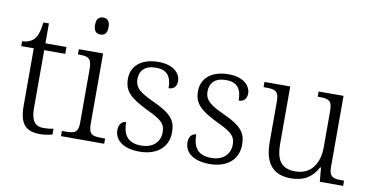

<svg xmlns="http://www.w3.org/2000/svg" viewBox="-73 -950 2248 1160"><g transform="rotate(10 1051.0 -370.0)"><path d="M223 10C248 10 278 5 297 -1V-36C276 -32 259 -30 236 -30C185 -30 159 -61 159 -137V-494H288V-536H159V-658H125C119 -601 107 -570 89 -551C71 -533 44 -524 18 -524V-494H95V-143C95 -30 133 10 223 10Z M477 -646C500 -646 518 -658 518 -698C518 -738 500 -750 477 -750C453 -750 435 -738 435 -698C435 -658 453 -646 477 -646ZM349 0H614V-32H593C535 -32 513 -39 513 -105V-536H364V-504H374C425 -504 449 -497 449 -431V-102C449 -38 427 -32 369 -32H349Z M832 10C936 10 1006 -45 1006 -140C1006 -213 973 -251 869 -299C784 -338 744 -363 744 -420C744 -471 774 -507 844 -507C907 -507 939 -474 939 -398C971 -398 988 -418 988 -449C988 -497 945 -544 852 -544C752 -544 687 -494 687 -412C687 -332 730 -298 839 -244C929 -202 950 -179 950 -130C950 -72 910 -28 835 -28C748 -28 722 -80 722 -152C703 -152 678 -138 678 -96C678 -37 727 10 832 10Z M1262 10C1366 10 1436 -45 1436 -140C1436 -213 1403 -251 1299 -299C1214 -338 1174 -363 1174 -420C1174 -471 1204 -507 1274 -507C1337 -507 1369 -474 1369 -398C1401 -398 1418 -418 1418 -449C1418 -497 1375 -544 1282 -544C1182 -544 1117 -494 1117 -412C1117 -332 1160 -298 1269 -244C1359 -202 1380 -179 1380 -130C1380 -72 1340 -28 1265 -28C1178 -28 1152 -80 1152 -152C1133 -152 1108 -138 1108 -96C1108 -37 1157 10 1262 10Z M1761 10C1837 10 1890 -21 1924 -86H1929L1937 0H2080V-32H2063C2012 -32 1988 -39 1988 -102V-536H1835V-504H1845C1902 -504 1924 -497 1924 -431V-210C1924 -112 1878 -36 1779 -36C1685 -36 1661 -96 1661 -186V-536H1503V-504H1517C1574 -504 1597 -497 1597 -433V-185C1597 -50 1653 10 1761 10Z"/></g></svg>

Font: Noto Serif Devanagari Light
Style: Regular
Weight: 300
Designer: Universal Thirst, Indian Type Foundry and the Monotype Design Team
Foundry: Monotype Imaging Inc.
Version: Version 2.004